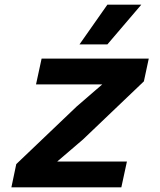

<svg xmlns="http://www.w3.org/2000/svg" viewBox="-20 -806 690 826"><path d="M29 0 50 -100 310 -348 420 -443H271H135L159 -554H620L599 -456L337 -206L226 -111H375H526L502 0ZM322 -615 442 -786H588L442 -615Z"/></svg>

Font: Azeret Mono Thin SemiBold
Style: Italic
Weight: 600
Italic angle: -12°
Version: Version 1.002